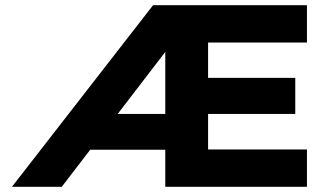

<svg xmlns="http://www.w3.org/2000/svg" viewBox="-20 -720 1296 740"><path d="M26 0 570 -700H1163V-556H782V-420H1118V-281H782V-144H1163V0H617V-143H312L415 -281H617V-565L644 -555L218 0Z"/></svg>

Font: Lexend Exa
Style: Bold
Weight: 700
Designer: Bonnie Shaver-Troup, Thomas Jockin
Foundry: Lexend
Version: Version 1.007